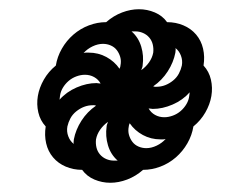

<svg xmlns="http://www.w3.org/2000/svg" viewBox="-20 -548 540 416"><path d="M227 -200H235Q220 -213 214 -233Q208 -253 211 -274Q211 -276 212 -278.5Q213 -281 214 -284Q204 -277 197 -267Q190 -257 188 -246Q187 -237 189 -228.5Q191 -220 196.5 -213.5Q202 -207 210 -203.5Q218 -200 227 -200ZM239 -399Q240 -401 240.5 -403Q241 -405 241 -406Q243 -416 240.5 -424.5Q238 -433 233 -439.5Q228 -446 220 -449.5Q212 -453 203 -453Q192 -453 180.5 -447.5Q169 -442 161 -433Q164 -434 166.5 -434Q169 -434 172 -434Q193 -434 210.5 -424.5Q228 -415 239 -399ZM286 -396Q296 -403 303 -413Q310 -423 312 -434Q313 -443 311 -451.5Q309 -460 303.5 -466.5Q298 -473 290 -476.5Q282 -480 273 -480H265Q280 -467 286 -447Q292 -427 289 -406Q289 -404 288 -401.5Q287 -399 286 -396ZM336 -294Q345 -294 354.5 -297.5Q364 -301 371.5 -307.5Q379 -314 384 -322.5Q389 -331 390 -340L391 -348Q376 -331 354 -321.5Q332 -312 311 -312Q309 -312 307 -312.5Q305 -313 302 -313Q307 -304 316 -299Q325 -294 336 -294ZM109 -332Q124 -349 146 -358.5Q168 -368 189 -368Q191 -368 193 -367.5Q195 -367 198 -367Q193 -376 184 -381Q175 -386 164 -386Q155 -386 145.5 -382.5Q136 -379 128.5 -372.5Q121 -366 116 -357.5Q111 -349 110 -340ZM140 -236Q139 -238 139.5 -240.5Q140 -243 140 -246Q144 -267 156.5 -286.5Q169 -306 188 -319Q186 -320 184 -320Q182 -320 181 -320Q171 -320 162 -316.5Q153 -313 145 -306.5Q137 -300 132.5 -291.5Q128 -283 126 -274Q124 -263 128 -252.5Q132 -242 140 -236ZM297 -227Q308 -227 319.5 -232.5Q331 -238 339 -247Q336 -246 333.5 -246Q331 -246 328 -246Q307 -246 289.5 -255.5Q272 -265 261 -281Q260 -279 259.5 -277Q259 -275 259 -274Q257 -264 259.5 -255.5Q262 -247 267 -240.5Q272 -234 280 -230.5Q288 -227 297 -227ZM319 -360Q329 -360 338 -363.5Q347 -367 355 -373.5Q363 -380 367.5 -388.5Q372 -397 374 -406Q376 -417 372 -427.5Q368 -438 360 -444Q361 -442 360.5 -439.5Q360 -437 360 -434Q356 -413 343.5 -393.5Q331 -374 312 -361Q314 -360 316 -360Q318 -360 319 -360ZM219 -152Q201 -152 184.5 -159Q168 -166 158 -180Q139 -180 122.5 -187Q106 -194 95 -207Q84 -220 80 -237.5Q76 -255 79 -274Q67 -287 63 -304.5Q59 -322 62 -340Q65 -358 75 -375.5Q85 -393 101 -406Q104 -425 114 -442.5Q124 -460 139 -473Q154 -486 172.5 -493Q191 -500 210 -500Q226 -514 244.5 -521Q263 -528 281 -528Q299 -528 315.5 -521Q332 -514 342 -500Q361 -500 377.5 -493Q394 -486 405 -473Q416 -460 420 -442.5Q424 -425 421 -406Q433 -393 437 -375.5Q441 -358 438 -340Q435 -322 425 -304.5Q415 -287 399 -274Q396 -255 386 -237.5Q376 -220 361 -207Q346 -194 327.5 -187Q309 -180 290 -180Q274 -166 255.5 -159Q237 -152 219 -152Z"/></svg>

Font: Iosevka Term Curly Medium
Style: Italic
Weight: 500
Italic angle: -9°
Designer: Belleve Invis
Foundry: Belleve Invis
Version: Version 32.3.0